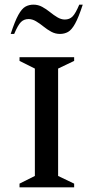

<svg xmlns="http://www.w3.org/2000/svg" viewBox="-20 -806 403 826"><path d="M64 0V-16L130 -49V-511L64 -544V-560H299V-544L230 -511V-49L299 -16V0ZM26 -660Q44 -715 59 -742Q74 -769 89.5 -777.5Q105 -786 124 -786Q144 -786 161.5 -776.5Q179 -767 195 -754Q211 -741 227 -731.5Q243 -722 259 -722Q279 -722 292 -735Q305 -748 321 -786H336Q318 -731 303 -704Q288 -677 272.5 -668.5Q257 -660 238 -660Q218 -660 200.5 -669.5Q183 -679 167 -692Q151 -705 135 -714.5Q119 -724 103 -724Q83 -724 70 -711Q57 -698 41 -660Z"/></svg>

Font: Spectral SC Medium
Style: Regular
Weight: 500
Designer: Jean-Baptiste Levee
Foundry: Production Type
Version: Version 2.001